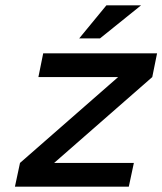

<svg xmlns="http://www.w3.org/2000/svg" viewBox="-20 -700 609 720"><path d="M142 -500 124 -411H423L55 -89L36 0H463L482 -89H183L551 -411L569 -500ZM277 -556H355L509 -680H379Z"/></svg>

Font: LT Wave Text Medium Italic
Style: Regular
Weight: 500
Designer: Daniel Lyons
Version: Version 2.5 (Glyphs App)